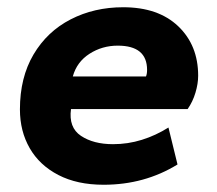

<svg xmlns="http://www.w3.org/2000/svg" viewBox="-20 -500 600 530"><path d="M266 10Q193 10 141 -17Q89 -44 62 -91Q35 -138 35 -198Q35 -286 72.5 -349.5Q110 -413 175 -446.5Q240 -480 320 -480Q417 -480 472 -427.5Q527 -375 527 -291Q527 -269 519.5 -244Q512 -219 498 -199H176Q169 -148 203.5 -125Q238 -102 292 -102Q333 -102 371.5 -114Q410 -126 445 -148L470 -46Q379 10 266 10ZM181 -289H383Q386 -296 386 -307Q386 -374 305 -374Q262 -374 227 -351.5Q192 -329 181 -289Z"/></svg>

Font: Gantari
Style: Bold Italic
Weight: 700
Italic angle: -10°
Designer: Anugrah Pasau
Foundry: Lafontype
Version: Version 1.000; ttfautohint (v1.8.4.7-5d5b)